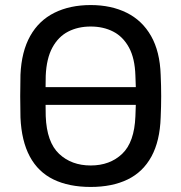

<svg xmlns="http://www.w3.org/2000/svg" viewBox="-20 -730 717 760"><path d="M110 -315Q100 -315 93.5 -321.5Q87 -328 87 -338V-362Q87 -372 93.5 -378.5Q100 -385 110 -385H566Q576 -385 582.5 -378.5Q589 -372 589 -362V-338Q589 -328 582.5 -321.5Q576 -315 566 -315ZM339 10Q253 10 192 -19.5Q131 -49 98 -110.5Q65 -172 61 -265Q60 -309 60 -349.5Q60 -390 61 -434Q65 -526 99.5 -587.5Q134 -649 195.5 -679.5Q257 -710 339 -710Q420 -710 481.5 -679.5Q543 -649 578 -587.5Q613 -526 616 -434Q618 -390 618 -349.5Q618 -309 616 -265Q613 -172 579.5 -110.5Q546 -49 485 -19.5Q424 10 339 10ZM339 -75Q415 -75 463.5 -121Q512 -167 516 -270Q518 -315 518 -350.5Q518 -386 516 -430Q514 -499 490.5 -542Q467 -585 428 -605Q389 -625 339 -625Q289 -625 250 -605Q211 -585 187.5 -542Q164 -499 161 -430Q160 -386 160 -350.5Q160 -315 161 -270Q165 -167 214 -121Q263 -75 339 -75Z"/></svg>

Font: Rubik Light
Style: Regular
Weight: 400
Version: Version 2.101